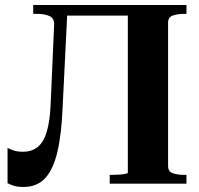

<svg xmlns="http://www.w3.org/2000/svg" viewBox="-20 -730 791 763"><path d="M219 -710H553V-668H219ZM416 0V-35H424Q438 -35 453 -36Q468 -37 478 -39Q488 -41 488 -44V-710H721V-675H713Q687 -675 667.5 -668.5Q648 -662 648 -640V-70Q648 -48 667 -41.5Q686 -35 713 -35H721V0ZM181 -310 195 -629Q197 -657 177 -666Q157 -675 128 -675H112V-710H249L229 -307Q225 -200 208.5 -128.5Q192 -57 159.5 -22Q127 13 73 13Q49 13 34 8Q19 3 10 -2V-142Q18 -138 33 -132.5Q48 -127 71 -127Q107 -127 130.5 -146.5Q154 -166 166 -207Q178 -248 181 -310Z"/></svg>

Font: Roboto Serif 144pt SemiBold
Style: Regular
Weight: 600
Version: Version 1.008